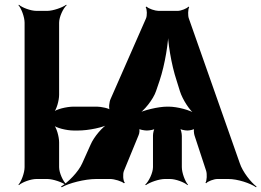

<svg xmlns="http://www.w3.org/2000/svg" viewBox="-20 -757 1105 812"><path d="M230 -356V-661C230 -685 247 -722 262 -735L260 -737C244 -725 204 -711 180 -711H134C110 -711 73 -725 60 -737L58 -735C70 -722 84 -685 84 -661V-50C84 -26 70 11 58 24L60 26C73 14 110 0 134 0H180C204 0 244 14 260 26L262 24C247 11 230 -26 230 -50V-155C230 -179 219 -219 206 -231L204 -229C216 -216 262 -205 292 -205H310C354 -205 418 -218 444 -234L442 -237C414 -222 377 -178 363 -145L328 -67C312 -30 267 15 238 32L241 35C270 18 338 0 387 0H446C464 0 496 10 504 18L508 16C500 7 499 -21 504 -34L566 -185C570 -193 572 -211 567 -216L563 -214C568 -209 591 -205 601 -205C613 -205 634 -209 639 -214L636 -217C631 -212 627 -194 627 -184V-50C627 -26 609 11 594 24L597 26C613 14 653 0 677 0H699C723 0 760 14 773 26L775 24C763 11 749 -26 749 -50V-182C749 -193 745 -212 739 -218L736 -215C742 -209 761 -205 773 -205C782 -205 802 -209 806 -215L802 -217C798 -212 800 -191 803 -183L852 -34C856 -21 855 7 849 16L852 18C858 10 885 0 899 0H946C985 0 1039 18 1063 35L1065 32C1042 15 1006 -30 994 -67L779 -678C774 -690 775 -718 780 -727L777 -729C771 -721 745 -711 732 -711H650C637 -711 608 -720 600 -729L596 -727C602 -718 603 -690 597 -678L448 -339C442 -327 438 -297 446 -288L450 -290C444 -299 406 -306 390 -306H292C262 -306 216 -295 204 -282L206 -280C219 -292 230 -332 230 -356ZM640 -372 655 -416C678 -485 693 -580 693 -634H689C689 -580 704 -485 727 -416L741 -371C752 -336 783 -288 806 -272L808 -275C786 -291 730 -306 693 -306H687C650 -306 586 -291 557 -275L561 -271C589 -288 628 -336 640 -372Z"/></svg>

Font: Asimov
Style: EdgeWide
Weight: 500
Designer: Google
Version: Version 2.000980: 2014